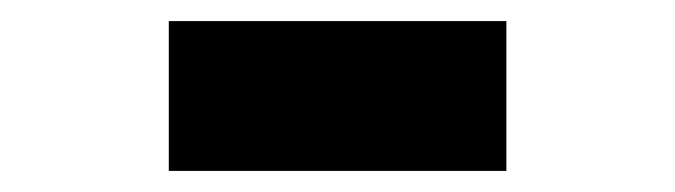

<svg xmlns="http://www.w3.org/2000/svg" viewBox="-20 -396 640 182"><path d="M460 -234V-376H140V-234Z"/></svg>

Font: IBM Plex Mono
Style: Bold
Weight: 700
Monospace: yes
Designer: Mike Abbink, Paul van der Laan, Pieter van Rosmalen
Foundry: Bold Monday
Version: Version 2.004